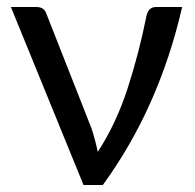

<svg xmlns="http://www.w3.org/2000/svg" viewBox="-20 -526 554 546"><path d="M272.5 0H217.5L11 -506H84Q105 -506 111.5 -488L240 -161.5Q251.5 -126.5 258 -94Q310.5 -174.5 343 -275Q375.5 -375.5 396 -478.5Q401 -506 423.5 -506H498Q432 -219 272.5 0Z"/></svg>

Font: Verano Sans
Style: Regular
Weight: 400
Designer: Lukasz Dziedzic with Adam Twardoch and Botio Nikoltchev
Foundry: tyPoland Lukasz Dziedzic
Version: Version 3.001;December 28, 2019;FontCreator 12.0.0.2547 64-b